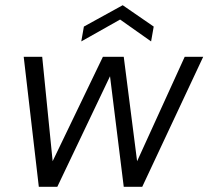

<svg xmlns="http://www.w3.org/2000/svg" viewBox="-20 -717 800 737"><path d="M129 0 71 -499H142L185 -69H168L375 -499H455L510 -69H493L689 -499H760L526 0H455L399 -451H415L200 0ZM292 -558 302 -615 451 -697 570 -615 560 -558 441 -642Z"/></svg>

Font: DM Sans 20pt Light
Style: Italic
Weight: 300
Italic angle: -10°
Version: Version 4.004;gftools[0.9.30]